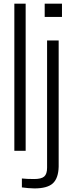

<svg xmlns="http://www.w3.org/2000/svg" viewBox="-20 -820 415 1044"><path d="M58 0V-800H119.5V0ZM223 -728V-800H317V-728ZM167 204.5Q153.5 204.5 133.2 202.8Q113 201 99 199V150.5Q126 153.5 165.5 153.5Q204.5 153.5 220.2 140Q236 126.5 236 92V-600H299V86Q297.5 149 267.5 176.8Q237.5 204.5 167 204.5Z"/></svg>

Font: Big Shoulders Stencil Text Light
Style: Regular
Weight: 300
Designer: Patric King
Foundry: XO Type Co
Version: Version 1.000